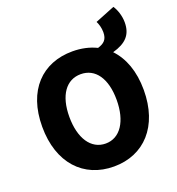

<svg xmlns="http://www.w3.org/2000/svg" viewBox="-164 -1064 1114 1210"><g transform="rotate(-20 393.0 -459.5)"><path d="M394 -140C296 -140 235 -232 235 -376C235 -520 296 -605 394 -605C491 -605 552 -520 552 -376C552 -232 491 -140 394 -140ZM394 14C596 14 734 -132 734 -376C734 -502 697 -599 634 -665C724 -690 767 -734 767 -817C767 -864 750 -908 733 -933L601 -880C610 -863 619 -835 619 -805C619 -755 596 -736 554 -723C507 -746 453 -758 394 -758C191 -758 53 -620 53 -376C53 -132 191 14 394 14Z"/></g></svg>

Font: Noto Sans CJK HK Black
Style: Regular
Weight: 900
Designer: Ryoko NISHIZUKA 西塚涼子 (kana, bopomofo & ideographs); Paul D. Hunt (Latin, Greek & Cyrillic); Sandoll Communications 산돌커뮤니
Foundry: Adobe
Version: Version 2.004;hotconv 1.0.118;makeotfexe 2.5.65603